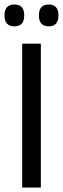

<svg xmlns="http://www.w3.org/2000/svg" viewBox="-22 -833 280 853"><path d="M159.5 0H76.5V-639H159.5ZM41.5 -716Q20 -716 9 -728.2Q-2 -740.5 -2 -763V-766.5Q-2 -789 9 -801Q20 -813 41.5 -813Q64 -813 74.8 -801Q85.5 -789 85.5 -766.5V-763Q85.5 -740.5 74.8 -728.2Q64 -716 41.5 -716ZM194.5 -716Q172.5 -716 161.8 -728.2Q151 -740.5 151 -763V-766.5Q151 -789 161.8 -801Q172.5 -813 194.5 -813Q216 -813 226.8 -801Q237.5 -789 237.5 -766.5V-763Q237.5 -740.5 226.8 -728.2Q216 -716 194.5 -716Z"/></svg>

Font: Anek Telugu Medium
Style: Regular
Weight: 400
Version: Version 1.003